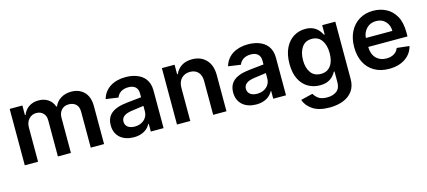

<svg xmlns="http://www.w3.org/2000/svg" viewBox="-58 -1066 3991 1794"><g transform="rotate(-15 1937.5 -169.0)"><path d="M833.1 0H704.2V-346.2Q704.2 -397 677.2 -420.6Q650.2 -444.2 611.2 -444.2Q564.6 -444.2 538.5 -415.3Q512.4 -386.4 512.4 -340.2V0H386.4V-351.6Q386.4 -393.8 361 -419Q335.6 -444.2 294.7 -444.2Q253.2 -444.2 223.9 -413.2Q194.6 -382.1 194.6 -331.7V0H66.1V-545.5H188.9V-452.8H195.3Q212.4 -499.3 251.8 -525.9Q291.2 -552.6 345.9 -552.6Q400.9 -552.6 439.3 -525.9Q477.6 -499.3 493.3 -452.8H498.9Q517 -498.2 560.2 -525.4Q603.3 -552.6 662.6 -552.6Q737.9 -552.6 785.5 -505Q833.1 -457.4 833.1 -366.1Z M1120.7 11Q1081.7 11 1048.3 0.5Q1014.9 -9.9 990.4 -30.7Q965.9 -51.5 952.1 -82.2Q938.2 -112.9 938.2 -153.1Q938.2 -183.9 946.2 -207.4Q954.2 -230.8 968.4 -248.2Q982.6 -265.6 1002.1 -277.9Q1021.7 -290.1 1044.6 -298.3Q1067.5 -306.5 1093.2 -311.3Q1119 -316.1 1145.2 -318.9L1280.2 -333.1V-370Q1280.2 -410.5 1256.6 -432.4Q1233 -454.2 1187.9 -454.2Q1164.4 -454.2 1145.8 -448.7Q1127.1 -443.2 1113.3 -433.6Q1099.4 -424 1090.2 -411.4Q1081 -398.8 1076 -384.9L956 -402Q966.6 -439.3 987.9 -467.5Q1009.2 -495.7 1039.2 -514.6Q1069.2 -533.4 1106.7 -543Q1144.2 -552.6 1187.1 -552.6Q1213.1 -552.6 1239.7 -548.7Q1266.3 -544.7 1290.8 -536Q1315.3 -527.3 1336.8 -513Q1358.3 -498.6 1374.3 -477.8Q1390.3 -457 1399.5 -429Q1408.7 -400.9 1408.7 -365.1V0H1285.2V-74.9H1280.9Q1272 -57.9 1258 -42.3Q1244 -26.6 1224.1 -14.7Q1204.2 -2.8 1178.4 4.1Q1152.7 11 1120.7 11ZM1154.1 -83.5Q1183.2 -83.5 1206.5 -92.5Q1229.8 -101.6 1246.3 -116.8Q1262.8 -132.1 1271.7 -152.5Q1280.5 -172.9 1280.5 -195.7V-249.6L1162.6 -233.3Q1141 -230.1 1122.7 -224.4Q1104.4 -218.8 1090.9 -209.5Q1077.4 -200.3 1069.8 -187Q1062.1 -173.7 1062.1 -155.2Q1062.1 -137.4 1068.9 -124.1Q1075.6 -110.8 1087.9 -101.7Q1100.1 -92.7 1117 -88.1Q1133.9 -83.5 1154.1 -83.5Z M2017 0H1888.5V-327.4Q1888.5 -382.1 1860.3 -413Q1832 -443.9 1782.3 -443.9Q1731.5 -443.9 1699.2 -411.4Q1666.9 -378.9 1666.9 -319.6V0H1538.4V-545.5H1661.2V-452.8H1667.6Q1686.4 -498.2 1727.8 -525.4Q1769.2 -552.6 1830.3 -552.6Q1914.8 -552.6 1965.9 -499.1Q2017 -445.7 2017 -348.7Z M2305 11Q2266 11 2232.6 0.5Q2199.2 -9.9 2174.7 -30.7Q2150.2 -51.5 2136.4 -82.2Q2122.5 -112.9 2122.5 -153.1Q2122.5 -183.9 2130.5 -207.4Q2138.5 -230.8 2152.7 -248.2Q2166.9 -265.6 2186.4 -277.9Q2206 -290.1 2228.9 -298.3Q2251.8 -306.5 2277.5 -311.3Q2303.3 -316.1 2329.5 -318.9L2464.5 -333.1V-370Q2464.5 -410.5 2440.9 -432.4Q2417.3 -454.2 2372.2 -454.2Q2348.7 -454.2 2330.1 -448.7Q2311.4 -443.2 2297.6 -433.6Q2283.7 -424 2274.5 -411.4Q2265.3 -398.8 2260.3 -384.9L2140.3 -402Q2150.9 -439.3 2172.2 -467.5Q2193.5 -495.7 2223.5 -514.6Q2253.6 -533.4 2291 -543Q2328.5 -552.6 2371.4 -552.6Q2397.4 -552.6 2424 -548.7Q2450.6 -544.7 2475.1 -536Q2499.6 -527.3 2521.1 -513Q2542.6 -498.6 2558.6 -477.8Q2574.6 -457 2583.8 -429Q2593 -400.9 2593 -365.1V0H2469.5V-74.9H2465.2Q2456.3 -57.9 2442.3 -42.3Q2428.3 -26.6 2408.4 -14.7Q2388.5 -2.8 2362.7 4.1Q2337 11 2305 11ZM2338.4 -83.5Q2367.5 -83.5 2390.8 -92.5Q2414.1 -101.6 2430.6 -116.8Q2447.1 -132.1 2456 -152.5Q2464.8 -172.9 2464.8 -195.7V-249.6L2346.9 -233.3Q2325.3 -230.1 2307 -224.4Q2288.7 -218.8 2275.2 -209.5Q2261.7 -200.3 2254.1 -187Q2246.4 -173.7 2246.4 -155.2Q2246.4 -137.4 2253.2 -124.1Q2259.9 -110.8 2272.2 -101.7Q2284.4 -92.7 2301.3 -88.1Q2318.2 -83.5 2338.4 -83.5Z M2959.9 215.9Q2855.8 215.9 2796.3 175.6Q2736.9 135.3 2719.1 78.1L2834.9 50.1Q2846.6 73.9 2875.4 96.2Q2904.1 118.6 2962 118.6Q3017 118.6 3052.7 92Q3088.4 65.3 3088.4 5.3V-98H3082Q3072.1 -78.1 3053.1 -57.2Q3034.1 -36.2 3003 -22Q2971.9 -7.8 2925.1 -7.8Q2862.2 -7.8 2811.3 -37.5Q2760.3 -67.1 2730.3 -126.4Q2700.3 -185.7 2700.3 -274.5Q2700.3 -364.3 2730.3 -426.3Q2760.3 -488.3 2811.4 -520.4Q2862.6 -552.6 2925.4 -552.6Q2973.7 -552.6 3004.8 -536.4Q3035.9 -520.2 3054.2 -497.7Q3072.4 -475.1 3082 -455.3H3089.1V-545.5H3215.9V8.9Q3215.9 78.5 3182.5 124.5Q3149.1 170.5 3091.4 193.2Q3033.7 215.9 2959.9 215.9ZM2960.9 -108.7Q3022.4 -108.7 3055.8 -152.9Q3089.1 -197.1 3089.1 -275.2Q3089.1 -352.6 3056.1 -399.9Q3023.1 -447.1 2960.9 -447.1Q2896.7 -447.1 2864 -398.3Q2831.3 -349.4 2831.3 -275.2Q2831.3 -199.9 2864.3 -154.3Q2897.4 -108.7 2960.9 -108.7Z M3589.5 10.7Q3507.5 10.7 3448 -23.8Q3388.5 -58.2 3356.5 -121.1Q3324.6 -183.9 3324.6 -269.5Q3324.6 -353.7 3356.5 -417.4Q3388.5 -481.2 3446.6 -516.9Q3504.6 -552.6 3582.7 -552.6Q3649.9 -552.6 3706.7 -523.6Q3763.5 -494.7 3797.8 -433.8Q3832 -372.9 3832 -277V-237.6H3452.1Q3453.1 -167.6 3490.9 -128.6Q3528.8 -89.5 3591.3 -89.5Q3632.8 -89.5 3663.2 -107.4Q3693.5 -125.4 3706.7 -159.8L3826.7 -146.3Q3809.7 -75.3 3747.3 -32.3Q3685 10.7 3589.5 10.7ZM3708.8 -324.2Q3708.5 -380 3674.2 -416.2Q3639.9 -452.4 3584.5 -452.4Q3527 -452.4 3491.1 -414.4Q3455.3 -376.4 3452.4 -324.2Z"/></g></svg>

Font: Linik Sans SemiBold
Style: Regular
Weight: 600
Designer: Rasmus Andersson (font), Cristiano Sobral (main changes)
Foundry: rsms
Version: Version 3.018;June 1, 2022;FontCreator 14.0.0.2814 64-bit; t